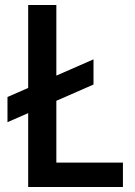

<svg xmlns="http://www.w3.org/2000/svg" viewBox="-20 -750 540 770"><path d="M10 -260V-361L355 -512V-411ZM93 0V-730H206V-98H473V0Z"/></svg>

Font: M PLUS Code Latin Medium
Style: Regular
Weight: 500
Designer: Coji Morishita
Foundry: UNDERFOREST DESIGN
Version: Version 1.002; ttfautohint (v1.8.3)